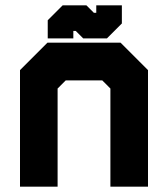

<svg xmlns="http://www.w3.org/2000/svg" viewBox="-20 -700 630 720"><path d="M55 0V-437L158 -540H432L535 -437V0H394V-368L363.5 -398.5H226.5L196 -368V0ZM126.5 -71H126V-396L200 -470H393.5L466.5 -397V-71H466V-397L393.5 -470H200L126.5 -396ZM159 -556V-624L215 -680H304L332 -652H341V-680H437V-612L381 -556H292L264 -584H255V-556ZM208.5 -591H208V-601L241 -637H282L314 -600H358L391 -636V-646H391.5V-636L358 -600H314L282 -637H241L208.5 -601Z"/></svg>

Font: Tourney Thin Black
Style: Regular
Weight: 900
Version: Version 1.015